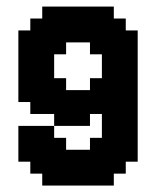

<svg xmlns="http://www.w3.org/2000/svg" viewBox="-20 -576 484 596"><path d="M185.2 -296.3H259.3V-333.3H296.3V-407.4H259.3V-444.4H185.2V-407.4H148.1V-333.3H185.2ZM37 -185.2H148.1V-148.1H185.2V-111.1H259.3V-148.1H296.3V-222.2H259.3V-185.2H148.1V-222.2H74.1V-259.3H37V-481.5H74.1V-518.5H111.1V-555.6H333.3V-518.5H370.4V-481.5H407.4V-74.1H370.4V-37H333.3V0H111.1V-37H74.1V-74.1H37Z"/></svg>

Font: Jersey 15
Style: Regular
Weight: 400
Designer: Sarah Cadigan-Fried
Version: Version 1.001; ttfautohint (v1.8.4.7-5d5b)